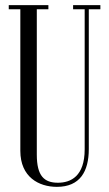

<svg xmlns="http://www.w3.org/2000/svg" viewBox="-20 -719 424 746"><path d="M59 -683V-133C59 -31 131 7 201 7C291 7 325 -53 325 -140V-683H370V-699H264V-683H309V-139C309 -34 255 -9 205 -9C152 -9 123 -35 123 -118V-683H168V-699H14V-683Z"/></svg>

Font: Emberly
Style: Regular
Weight: 400
Designer: Rajesh Rajput
Foundry: Rajesh Rajput
Version: Version 1.000